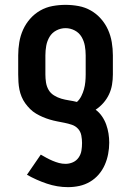

<svg xmlns="http://www.w3.org/2000/svg" viewBox="-20 -548 540 791"><path d="M260 223Q216 223 173 208.5Q130 194 91 172L148 89Q160 96 172 102.5Q184 109 197 114.5Q210 120 223 123.5Q236 127 250 127Q266 127 280.5 120.5Q295 114 304 101Q313 88 315.5 72.5Q318 57 318 41Q318 26 315 10Q312 -6 301.5 -17.5Q291 -29 276 -34Q261 -39 246 -42Q231 -45 215.5 -48Q200 -51 185 -55.5Q170 -60 156 -66Q142 -72 128.5 -80Q115 -88 104 -99Q93 -110 84 -122.5Q75 -135 69 -149.5Q63 -164 60 -179Q57 -194 56 -210Q55 -226 55 -241V-320Q55 -347 59.5 -374Q64 -401 75 -425.5Q86 -450 104 -470.5Q122 -491 145.5 -504.5Q169 -518 196 -523Q223 -528 250 -528Q277 -528 304 -523Q331 -518 354.5 -504.5Q378 -491 396 -470.5Q414 -450 425 -425.5Q436 -401 440.5 -374Q445 -347 445 -320V-241Q445 -220 441.5 -199Q438 -178 429 -159Q420 -140 406 -124Q392 -108 374 -96Q389 -85 400 -69Q411 -53 417.5 -35Q424 -17 427 2Q430 21 430 40Q430 63 425.5 86.5Q421 110 411.5 131.5Q402 153 386.5 171Q371 189 350.5 201Q330 213 307 218Q284 223 260 223ZM297 -128Q308 -138 315 -152Q322 -166 326 -180.5Q330 -195 331.5 -210.5Q333 -226 333 -241V-320Q333 -340 329.5 -359.5Q326 -379 316 -396Q306 -413 288 -422.5Q270 -432 250 -432Q230 -432 212 -422.5Q194 -413 184 -396Q174 -379 170.5 -359.5Q167 -340 167 -320V-241Q167 -225 169.5 -208.5Q172 -192 180 -178Q188 -164 202.5 -155Q217 -146 232.5 -141.5Q248 -137 264.5 -134.5Q281 -132 297 -128Z"/></svg>

Font: Iosevka Curly Slab
Style: Bold
Weight: 700
Monospace: yes
Designer: Belleve Invis
Foundry: Belleve Invis
Version: Version 22.1.2; ttfautohint (v1.8.4)